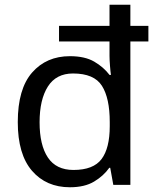

<svg xmlns="http://www.w3.org/2000/svg" viewBox="-20 -780 657 810"><path d="M275 10Q175 10 115 -59.5Q55 -129 55 -265Q55 -405 115.5 -474Q176 -543 275 -543Q338 -543 377.5 -520Q417 -497 442 -464H448Q446 -477 444 -502.5Q442 -528 442 -544V-605H229V-671H442V-760H530V-671H606V-605H530V0H458L445 -72H441Q417 -38 377 -14Q337 10 275 10ZM290 -63Q374 -63 408.5 -109Q443 -155 443 -248V-265Q443 -366 410 -418Q377 -470 288 -470Q217 -470 182 -415Q147 -360 147 -264Q147 -168 182 -115.5Q217 -63 290 -63Z"/></svg>

Font: Noto IKEA Simplified Chinese
Style: Regular
Weight: 400
Designer: Monotype Design Team
Foundry: Monotype Imaging Inc.
Version: Version 1.100